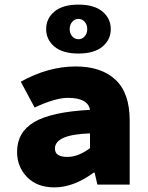

<svg xmlns="http://www.w3.org/2000/svg" viewBox="-20 -800 640 832"><path d="M216 12Q141 12 97.5 -32.5Q54 -77 54 -142Q54 -227 128 -271Q202 -315 370 -324Q361 -376 274 -376Q220 -376 130 -334L70 -446Q189 -512 308 -512Q419 -512 480.5 -454.5Q542 -397 542 -278V0H402L390 -52H386Q299 12 216 12ZM272 -120Q319 -120 370 -158V-222Q218 -217 218 -156Q218 -120 272 -120ZM424 -598Q388 -568 320 -568Q252 -568 216 -598Q180 -628 180 -674Q180 -720 216 -750Q252 -780 320 -780Q388 -780 424 -750Q460 -720 460 -674Q460 -628 424 -598ZM293 -642.5Q304 -630 320 -630Q336 -630 347 -642.5Q358 -655 358 -674Q358 -693 347 -705.5Q336 -718 320 -718Q304 -718 293 -705.5Q282 -693 282 -674Q282 -655 293 -642.5Z"/></svg>

Font: TypoPRO Source Code Pro
Style: Regular
Weight: 900
Monospace: yes
Designer: Paul D. Hunt, Teo Tuominen
Foundry: Adobe Systems Incorporated
Version: Version 2.010;PS 1.0;hotconv 1.0.84;makeotf.lib2.5.63406